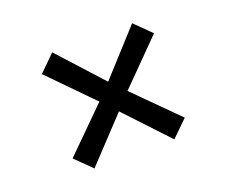

<svg xmlns="http://www.w3.org/2000/svg" viewBox="-84 -735 836 710"><g transform="rotate(-20 334.5 -380.5)"><path d="M114.3 -546.4 177.7 -608.9 335 -436 492.2 -608.9 555.7 -546.4 390.6 -379.4 555.7 -214.4 492.2 -151.9 335 -319.3 177.7 -151.9 114.3 -214.4 279.3 -377.9Z"/></g></svg>

Font: Merriweather Sans
Style: Regular
Weight: 400
Designer: Eben Sorkin
Foundry: Eben Sorkin
Version: Version 1.006; ttfautohint (v1.4.1) -l 6 -r 50 -G 0 -x 11 -H